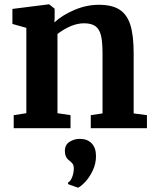

<svg xmlns="http://www.w3.org/2000/svg" viewBox="-20 -589 721 882"><path d="M101 -461 37 -479V-548L203 -569H206L231 -549V-510L230 -486Q265 -519 321 -543Q377 -567 434 -567Q495 -567 529.5 -544.5Q564 -522 579 -474Q594 -426 594 -344V-68L655 -60V0H397V-60L451 -68V-344Q451 -396 444 -425.5Q437 -455 418.5 -468.5Q400 -482 366 -482Q309 -482 244 -433V-69L304 -60V0H43V-60L101 -69ZM339 273H338L293 257L292 250Q304 244 311.5 224.5Q319 205 319 185Q319 171 314 164Q309 157 299 149Q278 134 278 105Q278 76 299.5 62.5Q321 49 345 49H348Q381 49 401 69.5Q421 90 421 128Q421 163 406 194.5Q391 226 371 247Q351 268 339 273Z"/></svg>

Font: Koeln Type Serif
Style: Bold
Weight: 700
Designer: Eben Sorkin
Foundry: Eben Sorkin
Version: Version 2.002